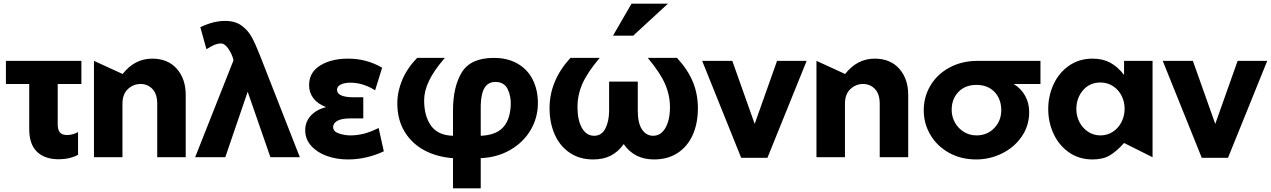

<svg xmlns="http://www.w3.org/2000/svg" viewBox="-20 -850 6871 1038"><path d="M420 -521V-396H292V-178Q292 -148 304 -134Q316 -120 342 -120Q373 -120 402 -136V-13Q356 11 298 11Q222 11 180 -29.5Q138 -70 138 -152V-396H12V-521Z M803 -533Q708 -533 643 -450L488 -521V0H642V-289Q642 -341 671.5 -368.5Q701 -396 740 -396Q778 -396 804 -369Q830 -342 830 -289V0H984V-337Q984 -424 935.5 -478.5Q887 -533 803 -533Z M1035 0H1198L1319 -354L1442 0H1601L1384 -554Q1360 -615 1340 -651Q1320 -687 1285.5 -712Q1251 -737 1197 -737Q1134 -737 1063 -703L1096 -584Q1118 -598 1137 -606.5Q1156 -615 1175 -615Q1190 -615 1204.5 -599Q1219 -583 1229.5 -561Q1240 -539 1242 -524V-523Z M1874 -118Q1909 -118 1944.5 -126.5Q1980 -135 2027 -158L2055 -32Q1961 12 1861 12Q1799 12 1746.5 -7Q1694 -26 1662 -62Q1630 -98 1630 -146Q1630 -191 1659.5 -224Q1689 -257 1743 -271Q1698 -288 1674.5 -318.5Q1651 -349 1651 -389Q1651 -459 1711 -496Q1771 -533 1862 -533Q1962 -533 2046 -484L2008 -362Q1942 -403 1875 -403Q1843 -403 1822.5 -393Q1802 -383 1802 -365Q1802 -324 1893 -324H1944V-210H1877Q1827 -210 1804 -197Q1781 -184 1781 -163Q1781 -139 1812 -128.5Q1843 -118 1874 -118Z M2741 -277Q2744 -328 2725 -367.5Q2706 -407 2658 -407Q2620 -407 2600.5 -376.5Q2581 -346 2579 -282V-116Q2657 -119 2696.5 -158Q2736 -197 2741 -277ZM2128 -291Q2128 -355 2154.5 -418Q2181 -481 2235 -537H2385Q2326 -469 2299.5 -413.5Q2273 -358 2273 -308Q2273 -222 2310.5 -170Q2348 -118 2429 -116V-251Q2429 -382 2477 -459.5Q2525 -537 2650 -537Q2725 -537 2779 -505.5Q2833 -474 2860.5 -418.5Q2888 -363 2888 -293Q2888 -214 2849 -147.5Q2810 -81 2739.5 -40Q2669 1 2579 5V168H2429V5Q2343 -1 2275 -37Q2207 -73 2167.5 -138Q2128 -203 2128 -291Z M3273 -409V-252Q3273 -195 3253 -155.5Q3233 -116 3192 -116Q3150 -116 3126 -158.5Q3102 -201 3102 -271Q3102 -336 3128 -396Q3154 -456 3222 -537H3064Q2951 -414 2951 -265Q2951 -187 2978.5 -124Q3006 -61 3059.5 -24.5Q3113 12 3187 12Q3242 12 3282 -8.5Q3322 -29 3352 -71Q3409 12 3516 12Q3590 12 3643.5 -23Q3697 -58 3725 -120.5Q3753 -183 3753 -265Q3753 -341 3726 -407Q3699 -473 3640 -537H3482Q3549 -457 3575.5 -396Q3602 -335 3602 -271Q3602 -201 3577.5 -158.5Q3553 -116 3511 -116Q3474 -116 3451 -150Q3428 -184 3428 -252V-409ZM3294 -657H3403L3591 -830H3394Z M4341 -521H4181L4060 -180L3939 -521H3776L3987 3H4129Z M4709 -533Q4614 -533 4549 -450L4394 -521V0H4548V-289Q4548 -341 4577.5 -368.5Q4607 -396 4646 -396Q4684 -396 4710 -369Q4736 -342 4736 -289V0H4890V-337Q4890 -424 4841.5 -478.5Q4793 -533 4709 -533Z M5544 -244Q5544 -170 5503.5 -111.5Q5463 -53 5397 -20.5Q5331 12 5258 12Q5176 12 5111.5 -23.5Q5047 -59 5010.5 -120Q4974 -181 4974 -254Q4974 -327 5010.5 -388Q5047 -449 5113.5 -485Q5180 -521 5266 -521H5605V-396H5460Q5500 -372 5522 -332.5Q5544 -293 5544 -244ZM5393 -254Q5393 -315 5356.5 -353Q5320 -391 5259 -391Q5198 -391 5161.5 -353Q5125 -315 5125 -256Q5125 -220 5142 -188.5Q5159 -157 5190 -137.5Q5221 -118 5259 -118Q5317 -118 5355 -157.5Q5393 -197 5393 -254Z M5929 -404Q5967 -404 5997 -384.5Q6027 -365 6043.5 -332.5Q6060 -300 6060 -262Q6060 -224 6043.5 -191Q6027 -158 5997 -138Q5967 -118 5929 -118Q5892 -118 5862 -138Q5832 -158 5815.5 -190.5Q5799 -223 5799 -260Q5799 -320 5835 -362Q5871 -404 5929 -404ZM6211 -521H6057V-445Q6022 -490 5981.5 -511.5Q5941 -533 5887 -533Q5814 -533 5759.5 -495Q5705 -457 5676 -394.5Q5647 -332 5647 -260Q5647 -189 5676 -126.5Q5705 -64 5759.5 -26Q5814 12 5887 12Q5942 12 5979 -9.5Q6016 -31 6057 -77L6211 0Z M6831 -521H6671L6550 -180L6429 -521H6266L6477 3H6619Z"/></svg>

Font: Geom
Style: Bold
Weight: 700
Version: Version 1.102